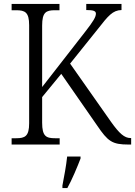

<svg xmlns="http://www.w3.org/2000/svg" viewBox="-20 -734 686 975"><path d="M39 0H283V-32H260C214 -32 194 -42 194 -111V-241L291 -359L473 -97C528 -16 549 0 633 0H646V-33H643C612 -33 586 -56 544 -115L336 -411L478 -588C529 -653 552 -682 597 -683V-714H418V-683C452 -683 467 -679 467 -665C467 -648 455 -627 412 -572L194 -292V-604C194 -672 214 -682 259 -682H282V-714H39V-682H62C107 -682 128 -672 128 -606V-108C128 -42 107 -32 62 -32H39ZM297 208V221H322C345 180 373 113 389 71V61H321C316 109 306 161 297 208Z"/></svg>

Font: Noto Serif Georgian SemiCondensed Light
Style: Regular
Weight: 300
Width: 4
Designer: Monotype Design Team, Akaki Razmadze
Foundry: Google LLC
Version: Version 2.003